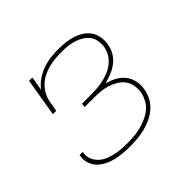

<svg xmlns="http://www.w3.org/2000/svg" viewBox="-130 -690 860 860"><g transform="rotate(-45 300.0 -260.0)"><path d="M249 8Q226 8 203.5 6Q181 4 160 -1Q139 -6 119.5 -15.5Q100 -25 85.5 -39.5Q71 -54 63.5 -75Q56 -96 60 -119Q60 -120 60 -122Q60 -124 61 -125H82Q81 -124 81 -122.5Q81 -121 80 -120Q77 -100 84 -82Q91 -64 104.5 -51Q118 -38 135 -30.5Q152 -23 171 -18.5Q190 -14 209.5 -12.5Q229 -11 249 -11Q270 -11 290.5 -12.5Q311 -14 332 -19Q353 -24 373.5 -33Q394 -42 411.5 -55.5Q429 -69 439.5 -89Q450 -109 454 -129Q457 -151 453.5 -171.5Q450 -192 437.5 -208Q425 -224 407.5 -234.5Q390 -245 370.5 -251Q351 -257 329.5 -259Q308 -261 287 -261H229L232 -280H290Q309 -280 328.5 -281.5Q348 -283 367.5 -287.5Q387 -292 406 -300Q425 -308 441 -321Q457 -334 467.5 -352Q478 -370 481 -389Q484 -409 480.5 -428Q477 -447 466 -461Q455 -475 439 -484.5Q423 -494 405 -499.5Q387 -505 367.5 -507Q348 -509 329 -509Q309 -509 288.5 -507Q268 -505 247.5 -499.5Q227 -494 207.5 -484Q188 -474 172.5 -458.5Q157 -443 147.5 -423.5Q138 -404 135 -384L127 -339H106L136 -520H157L146 -454Q162 -475 184 -490Q206 -505 230.5 -513.5Q255 -522 280 -525Q305 -528 329 -528Q351 -528 373.5 -525.5Q396 -523 416.5 -516.5Q437 -510 455 -498.5Q473 -487 485 -470Q497 -453 501 -431Q505 -409 501 -387Q498 -364 486 -343Q474 -322 455 -307.5Q436 -293 413.5 -284Q391 -275 369 -270Q393 -264 415 -252.5Q437 -241 452.5 -222Q468 -203 473.5 -177.5Q479 -152 474 -127Q470 -104 458.5 -82Q447 -60 428 -44Q409 -28 386.5 -17.5Q364 -7 341 -1.5Q318 4 295 6Q272 8 249 8Z"/></g></svg>

Font: Iosevka Etoile Thin Oblique
Style: Regular
Weight: 100
Italic angle: -9°
Designer: Belleve Invis
Foundry: Belleve Invis
Version: Version 15.5.2; ttfautohint (v1.8.4)